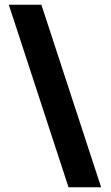

<svg xmlns="http://www.w3.org/2000/svg" viewBox="-20 -759 468 807"><path d="M17 -739H154L405 28H268Z"/></svg>

Font: Murecho Thin Black
Style: Regular
Weight: 900
Version: Version 1.010